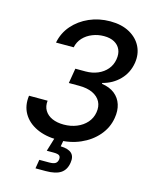

<svg xmlns="http://www.w3.org/2000/svg" viewBox="-136 -826 896 1120"><g transform="rotate(15 312.5 -266.5)"><path d="M270.5 9.8Q196.3 9.8 141.8 -16.1Q87.4 -42 60.8 -88.1Q34.2 -134.3 42.5 -195.3H154.8Q150.9 -161.1 166 -136.2Q181.2 -111.3 210.9 -98.1Q240.7 -85 280.8 -85Q323.2 -85 359.1 -99.6Q395 -114.3 418.5 -140.9Q441.9 -167.5 447.8 -203.1Q454.1 -239.7 439.7 -267.6Q425.3 -295.4 392.3 -311.3Q359.4 -327.1 309.1 -327.1H247.6L262.7 -417.5H324.7Q364.7 -417.5 397.9 -431.6Q431.2 -445.8 452.9 -471.4Q474.6 -497.1 480.5 -532.2Q486.3 -566.4 475.1 -591.6Q463.9 -616.7 438.7 -630.6Q413.6 -644.5 376 -644.5Q339.4 -644.5 306.4 -631.3Q273.4 -618.2 250.7 -593.8Q228 -569.3 221.2 -535.6H114.3Q126 -595.7 165.3 -640.9Q204.6 -686 262.9 -711.7Q321.3 -737.3 389.2 -737.3Q458.5 -737.3 506.6 -710.4Q554.7 -683.6 576.7 -638.7Q598.6 -593.8 589.8 -539.6Q579.6 -478 537.8 -435.5Q496.1 -393.1 436 -377.9L435.5 -372.6Q483.4 -365.7 513.4 -341.8Q543.5 -317.9 555.2 -281.2Q566.9 -244.6 559.1 -199.2Q549.3 -138.7 508.5 -91.3Q467.8 -43.9 406 -17.1Q344.2 9.8 270.5 9.8ZM188.5 204.1 197.3 150.4H256.3Q281.7 150.4 293.5 143.3Q305.2 136.2 308.1 119.6Q310.5 102.5 301.8 95.2Q293 87.9 266.6 87.9H225.6L259.3 -22.9H309.1L305.2 0L297.4 42Q343.3 43 363.8 62Q384.3 81.1 377.9 119.6Q371.1 163.6 340.6 183.8Q310.1 204.1 250 204.1Z"/></g></svg>

Font: Inter 16pt Medium
Style: Italic
Weight: 500
Italic angle: -9.3988°
Version: Version 4.001;git-66647c0bb